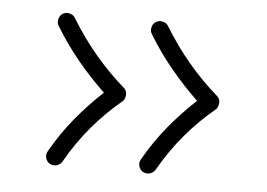

<svg xmlns="http://www.w3.org/2000/svg" viewBox="-36 -526 611 439"><g transform="rotate(5 269.5 -307.0)"><path d="M305.7 -479.5Q312.5 -483.9 321.3 -481.7Q330.1 -479.5 334 -472.7Q386.2 -386.7 459.5 -323.2Q466.8 -316.9 465.8 -306.9Q464.8 -296.9 459 -292Q422.9 -262.2 391.6 -225.3Q360.4 -188.5 334.5 -143.1Q330.1 -135.7 321.8 -133.5Q313.5 -131.3 306.2 -135.3Q298.8 -139.6 296.6 -147.9Q294.4 -156.2 298.8 -163.6Q323.2 -206.5 352.5 -241.9Q381.8 -277.3 415 -308.1Q382.3 -339.4 352.8 -375Q323.2 -410.6 298.8 -451.2Q294.4 -458 296.6 -466.8Q298.8 -475.6 305.7 -479.5ZM91.8 -479.5Q98.6 -483.9 107.4 -481.7Q116.2 -479.5 120.1 -472.7Q172.4 -386.7 245.6 -323.2Q252.9 -316.9 252 -306.9Q251 -296.9 245.1 -292Q209 -262.2 177.7 -225.3Q146.5 -188.5 120.6 -143.1Q116.2 -135.7 107.9 -133.5Q99.6 -131.3 92.3 -135.3Q85 -139.6 82.8 -147.9Q80.6 -156.2 85 -163.6Q109.4 -206.5 138.7 -241.9Q168 -277.3 201.2 -308.1Q168.5 -339.4 138.9 -375Q109.4 -410.6 85 -451.2Q80.6 -458 82.8 -466.8Q85 -475.6 91.8 -479.5Z"/></g></svg>

Font: Mikhak Light
Style: Regular
Weight: 300
Designer: Amin Abedi
Version: Version 3.3